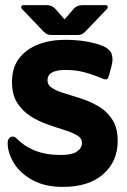

<svg xmlns="http://www.w3.org/2000/svg" viewBox="-20 -722 497 752"><path d="M233 -646 269 -688Q282 -702 303 -702H393Q400 -702 401.5 -696.5Q403 -691 399 -687L313 -597Q306 -590 299.5 -587.5Q293 -585 283 -585H182Q172 -585 166 -587.5Q160 -590 152 -597L66 -687Q62 -691 63.5 -696.5Q65 -702 72 -702H162Q183 -702 196 -688ZM10 -162Q10 -173 15.5 -180Q21 -187 28 -187Q36 -187 40 -184Q44 -181 48 -177Q75 -149 117.5 -132Q160 -115 218 -115Q262 -115 281.5 -128.5Q301 -142 301 -162Q301 -181 281 -192.5Q261 -204 230 -213.5Q199 -223 164 -235.5Q129 -248 98 -268Q67 -288 47 -320Q27 -352 27 -401Q27 -457 55 -493.5Q83 -530 130 -548Q177 -566 233 -566Q275 -566 308.5 -561Q342 -556 373 -546Q408 -533 416.5 -512.5Q425 -492 416 -460L406 -424Q403 -411 394 -411Q387 -411 377 -416Q344 -430 310.5 -439Q277 -448 237 -448Q166 -448 166 -408Q166 -388 186 -376Q206 -364 237 -355Q268 -346 303.5 -334Q339 -322 370 -303Q401 -284 421 -252Q441 -220 441 -170Q441 -90 384.5 -40Q328 10 227 10Q155 10 106.5 -17Q58 -44 34 -84Q10 -124 10 -162Z"/></svg>

Font: Zain Black
Style: Regular
Weight: 900
Designer: Zain,Boutros
Foundry: Mobile Telecommunications Company (Zain), 2024
Version: Version 1.50; ttfautohint (v1.8.4)